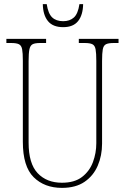

<svg xmlns="http://www.w3.org/2000/svg" viewBox="-20 -903 608 933"><path d="M281 10Q196 10 143.5 -42Q91 -94 91 -214V-608Q91 -646 87.5 -664Q84 -682 72 -688Q60 -694 35 -694H11V-714H204V-694H175Q150 -694 138.5 -688Q127 -682 123 -663.5Q119 -645 119 -606V-210Q119 -108 163 -61.5Q207 -15 281 -15Q342 -15 378.5 -43Q415 -71 431.5 -115Q448 -159 448 -207V-607Q448 -645 444.5 -663.5Q441 -682 429 -688Q417 -694 392 -694H363V-714H556V-694H532Q507 -694 495 -688Q483 -682 479.5 -663.5Q476 -645 476 -607V-205Q476 -147 455 -98Q434 -49 391 -19.5Q348 10 281 10ZM287 -771Q237 -771 213 -800.5Q189 -830 188 -883H207Q214 -837 233.5 -818.5Q253 -800 287 -800Q319 -800 339 -818Q359 -836 366 -883H384Q383 -830 359.5 -800.5Q336 -771 287 -771Z"/></svg>

Font: Noto Serif Tamil Condensed Thin
Style: Regular
Weight: 100
Width: 3
Designer: Indian Type Foundry, Tom Grace, and the Monotype Design Team
Foundry: Monotype Imaging Inc.
Version: Version 2.004; ttfautohint (v1.8.4.7-5d5b)